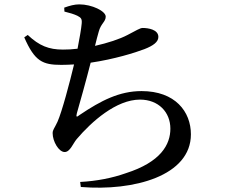

<svg xmlns="http://www.w3.org/2000/svg" viewBox="-20 -811 1040 879"><path d="M275 -758C300 -752 319 -746 334 -739C351 -730 356 -725 354 -703C352 -679 344 -635 335 -588C312 -585 289 -584 268 -584C204 -584 160 -601 107 -651L91 -640C139 -530 175 -514 261 -514C280 -514 300 -515 319 -516C299 -433 264 -300 243 -253C228 -221 221 -217 221 -201C221 -164 249 -115 276 -115C301 -115 314 -154 331 -174C399 -254 512 -355 621 -355C705 -355 760 -298 760 -222C760 -149 716 -69 556 -18C494 4 423 18 347 22L350 45C593 65 854 -6 854 -196C854 -300 782 -394 628 -394C527 -394 443 -351 345 -285C329 -272 328 -276 332 -293C345 -338 375 -445 395 -524C504 -540 599 -570 641 -586C682 -602 705 -619 705 -642C705 -676 658 -683 633 -683C621 -683 603 -671 564 -651C528 -632 473 -614 415 -601C421 -627 427 -648 432 -666C442 -704 464 -711 464 -735C464 -760 401 -791 343 -791C321 -791 299 -785 274 -776Z"/></svg>

Font: Source Han Serif CN SemiBold
Style: Regular
Weight: 600
Designer: Ryoko NISHIZUKA 西塚涼子 (kana & ideographs); Frank Grießhammer (Latin, Greek & Cyrillic); Wenlong ZHANG 张文龙 (bopomofo); San
Foundry: Adobe Systems Incorporated
Version: Version 1.000;PS 1;hotconv 16.6.53;makeotf.lib2.5.65590